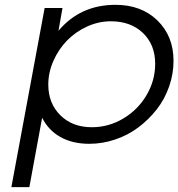

<svg xmlns="http://www.w3.org/2000/svg" viewBox="-20 -580 736 792"><path d="M26.9 191.9 164.1 -546.9H237.8L221.2 -453.1Q311.5 -560.1 456.1 -560.1Q563.5 -560.1 629.6 -495.4Q695.8 -430.7 695.8 -329.1Q695.8 -274.9 677.5 -222.7Q659.2 -170.4 626.2 -128.4Q593.3 -86.4 550.3 -54.2Q507.3 -22 454.8 -4.4Q402.3 13.2 348.1 13.2Q279.8 13.2 230 -14.4Q180.2 -42 153.8 -94.2L101.1 191.9ZM179.2 -231Q179.2 -153.8 229 -104.5Q278.8 -55.2 358.9 -55.2Q428.2 -55.2 488.5 -91.1Q548.8 -127 584.5 -187.5Q620.1 -248 620.1 -316.9Q620.1 -395.5 569.8 -443.8Q519.5 -492.2 437 -492.2Q386.7 -492.2 339.1 -470.5Q291.5 -448.7 256.6 -412.8Q221.7 -377 200.4 -329.1Q179.2 -281.2 179.2 -231Z"/></svg>

Font: Involve
Style: Italic
Weight: 400
Italic angle: -10.5°
Designer: Stefan Peev
Foundry: Context Ltd.
Version: Version 1.001